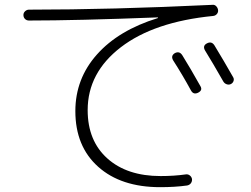

<svg xmlns="http://www.w3.org/2000/svg" viewBox="-20 -726 1040 795"><path d="M704 -506Q723 -516 735 -497Q768 -444 810 -369Q820 -352 800 -342Q781 -333 771 -351Q735 -417 697 -476Q686 -495 704 -506ZM836 -546Q856 -557 868 -538Q907 -474 945 -407Q950 -399 947 -390.5Q944 -382 936 -378Q928 -374 919 -377Q910 -380 905 -388Q860 -467 829 -517Q818 -536 836 -546ZM100 -641Q90 -641 83.5 -647.5Q77 -654 77 -664Q77 -673 84 -679.5Q91 -686 100 -686Q440 -686 860 -706Q869 -707 875.5 -700Q882 -693 883 -684Q884 -675 878 -668Q872 -661 863 -660Q618 -636 480.5 -530.5Q343 -425 343 -270Q343 -143 424.5 -70Q506 3 645 3Q701 3 750 -4Q759 -5 766 0.5Q773 6 775 15Q776 25 770.5 32.5Q765 40 755 42Q705 49 643 49Q481 49 386.5 -35.5Q292 -120 292 -266Q292 -400 381.5 -500.5Q471 -601 633 -651Q634 -651 634 -653Q634 -654 633 -654Q297 -641 100 -641Z"/></svg>

Font: Rounded Mplus 1c Light
Style: Regular
Weight: 300
Version: Version 1.059.20150529